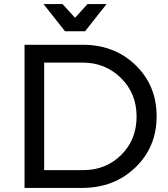

<svg xmlns="http://www.w3.org/2000/svg" viewBox="-20 -919 823 939"><path d="M396 -766H298L193 -899H286L347 -832L408 -899H501ZM385 -700Q540 -700 643 -600.5Q746 -501 746 -350Q746 -200 642 -100Q538 0 382 0H100V-700ZM387 -87Q498 -87 573 -161.5Q648 -236 648 -349Q648 -462 571.5 -537.5Q495 -613 383 -613H196V-87Z"/></svg>

Font: Montserrat arm
Style: Regular
Weight: 400
Designer: Julieta Ulanovsky
Foundry: Julieta Ulanovsky
Version: Version 6.000;PS 006.000;hotconv 1.0.88;makeotf.lib2.5.64775